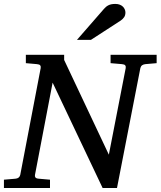

<svg xmlns="http://www.w3.org/2000/svg" viewBox="-34 -947 809 967"><path d="M698.2 -624Q688.5 -623 681.9 -618.4Q675.3 -613.8 672.9 -604L555.2 0H482.9L231 -530.8L142.1 -65.9Q140.6 -58.6 144.5 -53.2Q148.4 -47.9 162.1 -46.9L217.8 -42V0H-14.2V-42L43 -46.9Q63.5 -48.3 67.9 -65.9L170.9 -604Q172.4 -612.3 168.5 -617.7Q164.6 -623 151.9 -624L96.2 -628.9V-670.9H289.1V-645L514.2 -168L599.1 -604Q600.6 -612.3 596.7 -617.7Q592.8 -623 580.1 -624L522.9 -628.9V-670.9H754.9V-628.9ZM597.7 -884.3Q597.7 -870.1 591.3 -860.6Q585 -851.1 573.7 -843.3L423.8 -746.1H353.5L489.7 -902.3Q494.6 -908.2 500 -912.6Q505.4 -917 512 -920.4Q518.6 -923.8 527.1 -925.5Q535.6 -927.2 546.9 -927.2Q560.1 -927.2 569.6 -923.3Q579.1 -919.4 585.2 -913.3Q591.3 -907.2 594.5 -899.4Q597.7 -891.6 597.7 -884.3Z"/></svg>

Font: Charis SIL Phon
Style: Italic
Weight: 400
Italic angle: -11°
Foundry: SIL International
Version: Version 5.000